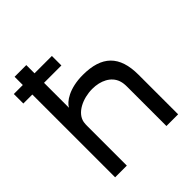

<svg xmlns="http://www.w3.org/2000/svg" viewBox="-212 -919 1056 1056"><g transform="rotate(-45 315.5 -391.0)"><path d="M74 0H165V-302C165 -313 165 -326 167 -337C178 -397 255 -433 329 -433C393 -433 448 -406 466 -355C472 -338 473 -321 473 -304V0H564V-308C564 -456 494 -524 346 -524C241 -524 181 -481 165 -450V-644H300V-718H165V-782H74V-718H4V-644H74Z"/></g></svg>

Font: Hibana 45 SubMedium
Style: Regular
Weight: 500
Width: 6
Designer: pygmalion
Foundry: ybstudio
Version: Version 2021.007;FEAKit 1.0